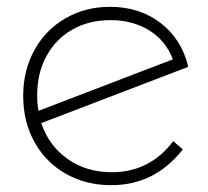

<svg xmlns="http://www.w3.org/2000/svg" viewBox="-20 -542 611 563"><path d="M488 -128 516 -104Q434 1 306 1Q232 1 173 -32.5Q114 -66 81 -125.5Q48 -185 48 -261Q48 -335 80.5 -394.5Q113 -454 171.5 -488Q230 -522 303 -522Q389 -522 451 -474.5Q513 -427 532 -346L101 -181Q123 -115 178 -76Q233 -37 308 -37Q419 -37 488 -128ZM89 -262Q89 -236 93 -217L487 -368Q466 -423 417.5 -453Q369 -483 304 -483Q241 -483 192.5 -455.5Q144 -428 116.5 -378Q89 -328 89 -262Z"/></svg>

Font: TypoPRO Montserrat Alternates
Style: Regular
Weight: 275
Designer: Julieta Ulanovsky
Foundry: Julieta Ulanovsky
Version: Version 6.001